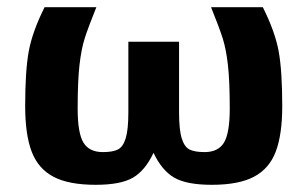

<svg xmlns="http://www.w3.org/2000/svg" viewBox="-20 -504 855 534"><path d="M50 -209Q50 -307 60 -361.5Q70 -416 104 -484H248Q225 -427 215.5 -397Q206 -367 201 -322.5Q196 -278 196 -202Q196 -134 212 -107.5Q228 -81 266 -81Q293 -81 307.5 -88Q322 -95 329.5 -119Q337 -143 337 -192V-388H478V-192Q478 -143 485.5 -119Q493 -95 507.5 -88Q522 -81 549 -81Q587 -81 603 -107.5Q619 -134 619 -202Q619 -278 614 -322.5Q609 -367 599.5 -397Q590 -427 567 -484H711Q745 -416 755 -361.5Q765 -307 765 -209Q765 -130 747 -82.5Q729 -35 686.5 -12.5Q644 10 569 10Q499 10 464.5 -10Q430 -30 407 -79Q384 -30 350 -10Q316 10 246 10Q171 10 128.5 -12.5Q86 -35 68 -82.5Q50 -130 50 -209Z"/></svg>

Font: Play
Style: Bold
Weight: 700
Designer: Jonas Hecksher (Cyrillic expansion: Cyreal)
Foundry: Jonas Hecksher, Playtype, e-types AS
Version: Version 2.101; ttfautohint (v1.5.65-e2d9)